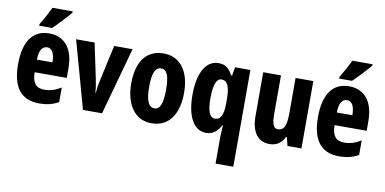

<svg xmlns="http://www.w3.org/2000/svg" viewBox="-88 -1035 3095 1544"><g transform="rotate(10 1459.0 -263.0)"><path d="M393 -756V-766H228C207 -722 181 -673 148 -619V-606H253C301 -651 365 -721 393 -756ZM239 -559C104 -559 34 -456 34 -272C34 -94 100 10 255 10C315 10 367 -2 413 -29V-148C364 -118 324 -106 276 -106C209 -106 177 -145 177 -231H439V-310C439 -466 367 -559 239 -559ZM243 -446C281 -446 304 -408 304 -334H177C178 -415 204 -446 243 -446Z M612 0H768L920 -550H770L707 -265C698 -223 692 -186 690 -154H686C684 -195 677 -232 669 -270L610 -550H459Z M1389 -276C1389 -458 1304 -560 1174 -560C1020 -560 957 -439 957 -276C957 -125 1023 10 1172 10C1333 10 1389 -129 1389 -276ZM1104 -275C1104 -386 1125 -438 1174 -438C1223 -438 1242 -385 1242 -276C1242 -166 1223 -112 1174 -112C1125 -112 1104 -168 1104 -275Z M1737 31V240H1882V-550H1757L1745 -480H1737C1706 -540 1673 -560 1621 -560C1519 -560 1458 -453 1458 -271C1458 -96 1518 10 1617 10C1668 10 1707 -15 1737 -72H1742C1739 -24 1737 10 1737 31ZM1668 -115C1626 -115 1605 -165 1605 -269C1605 -381 1627 -435 1667 -435C1716 -435 1737 -390 1737 -282V-254C1737 -159 1716 -115 1668 -115Z M2396 -550H2251V-274C2251 -177 2241 -119 2180 -119C2145 -119 2132 -158 2132 -237V-550H1987V-192C1987 -65 2039 10 2136 10C2193 10 2232 -17 2258 -69H2265L2282 0H2396Z M2842 -756V-766H2677C2656 -722 2630 -673 2597 -619V-606H2702C2750 -651 2814 -721 2842 -756ZM2688 -559C2553 -559 2483 -456 2483 -272C2483 -94 2549 10 2704 10C2764 10 2816 -2 2862 -29V-148C2813 -118 2773 -106 2725 -106C2658 -106 2626 -145 2626 -231H2888V-310C2888 -466 2816 -559 2688 -559ZM2692 -446C2730 -446 2753 -408 2753 -334H2626C2627 -415 2653 -446 2692 -446Z"/></g></svg>

Font: Noto Sans Georgian ExtraCondensed ExtraBold
Style: Regular
Weight: 800
Width: 2
Designer: Monotype Design Team, Akaki Razmadze
Foundry: Google LLC
Version: Version 2.005